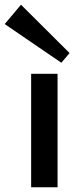

<svg xmlns="http://www.w3.org/2000/svg" viewBox="-55 -794 339 814"><path d="M77 0V-481H189V0ZM205 -528 -35 -692 34 -774 240 -569Z"/></svg>

Font: Zen Kaku Gothic Antique
Style: Bold
Weight: 700
Designer: Yoshimichi Ohira
Foundry: Positype
Version: Version 1.001